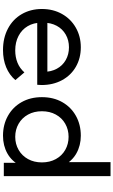

<svg xmlns="http://www.w3.org/2000/svg" viewBox="253 -1036 788 1335"><g transform="rotate(90 647.5 -368.0)"><path d="M42 -265Q42 -342.6 76.4 -404.2Q110.9 -465.9 171.8 -500.6Q232.7 -535.4 308.4 -535.4Q384 -535.4 443.7 -501.1Q503.4 -466.9 537.1 -404.6Q570.7 -342.3 570.7 -262.3Q569.9 -247.4 569 -232.4H118.1V-302.9H517.7L478.9 -278.4Q478.9 -328.3 457.6 -368.2Q436.4 -408.1 397.1 -430.6Q357.7 -453 308.4 -453Q259.1 -453 219.9 -430.6Q180.6 -408.1 158.9 -367.8Q137.3 -327.4 137.3 -275.9V-259.9Q137.3 -207 161.4 -166.1Q185.6 -125.1 229.4 -102.3Q273.1 -79.4 330 -79.4Q377 -79.4 415.8 -95.2Q454.6 -111 482.9 -143.1L536.3 -80.3Q500.6 -38.4 447.1 -16.4Q393.7 5.6 327.4 5.6Q243.1 5.6 178.2 -28.8Q113.3 -63.1 77.6 -124.9Q42 -186.6 42 -265Z M655 -265Q655 -345.1 689.7 -406.4Q724.4 -467.6 785.4 -501.5Q846.3 -535.4 923.1 -535.4Q990.8 -535.4 1045.5 -504.9Q1100.1 -474.4 1131.8 -413.2Q1163.4 -352 1163.4 -264.6Q1163.4 -177.1 1132.2 -116.3Q1101 -55.4 1046.6 -24.9Q992.3 5.6 923.1 5.6Q846.3 5.6 785.4 -28.4Q724.4 -62.3 689.7 -123.6Q655 -184.9 655 -265ZM1108.7 -265Q1108.7 -319.6 1085.6 -361.8Q1062.5 -404 1021.7 -427.2Q980.9 -450.4 930.9 -450.4Q880.8 -450.4 840 -427.2Q799.2 -404 776.1 -361.8Q753 -319.6 753 -265Q753 -210.4 776.1 -168.4Q799.2 -126.4 840 -102.9Q880.8 -79.4 930.9 -79.4Q980.9 -79.4 1021.7 -102.9Q1062.5 -126.4 1085.6 -168.4Q1108.7 -210.4 1108.7 -265ZM1111.3 -142 1117 -266 1107 -390V-742H1204.1V0H1111.3Z"/></g></svg>

Font: iiserrat Thin
Style: Regular
Weight: 100
Designer: Akira Ohta
Foundry: Akira Ohta
Version: Version 1.200;Glyphs 3.3.1 (3343)